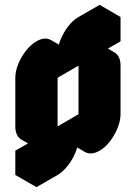

<svg xmlns="http://www.w3.org/2000/svg" viewBox="-20 -720 560 790"><path d="M217 -500Q251 -520 277 -505Q303 -490 303 -450L217 -400V-100Q182 -80 156 -95Q130 -110 130 -150V-350Q130 -377 142 -406.5Q154 -436 174 -461.5Q194 -487 217 -500ZM390 -100Q355 -80 329 -95Q303 -110 303 -150L390 -200V-500Q424 -520 450 -505Q476 -490 476 -450V-250Q476 -224 464 -194Q452 -164 432.5 -138.5Q413 -113 390 -100ZM217 0 130 50V-50L303 -150Q303 -124 291 -94Q279 -64 259 -38.5Q239 -13 217 0ZM390 -600 476 -650V-550L303 -450Q303 -477 315 -506.5Q327 -536 347 -561.5Q367 -587 390 -600ZM450 -505Q424 -520 390 -500L303 -550Q338 -570 364 -555ZM390 -500V-200L303 -250V-550ZM390 -200 303 -150 217 -200 303 -250ZM303 -150Q303 -110 329 -95L243 -145Q217 -160 217 -200ZM130 -50V50L43 0V-100ZM303 -150 130 -50 43 -100 217 -200ZM476 -650 390 -600Q367 -587 347 -561.5Q327 -536 315 -506.5Q303 -477 303 -450L217 -500Q217 -527 229 -556.5Q241 -586 260.5 -611.5Q280 -637 303 -650L390 -700ZM277 -505Q251 -520 217 -500Q194 -487 174 -461.5Q154 -436 142 -406.5Q130 -377 130 -350V-150Q130 -110 156 -95L69 -145Q43 -160 43 -200V-400Q43 -427 55 -456.5Q67 -486 87 -511.5Q107 -537 130 -550Q164 -570 190 -555Z"/></svg>

Font: Nabla Normal
Style: Regular
Weight: 400
Designer: Arthur Reinders Folmer
Version: Version 1.000